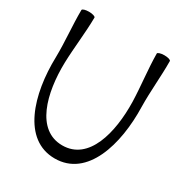

<svg xmlns="http://www.w3.org/2000/svg" viewBox="-196 -956 1080 1143"><g transform="rotate(30 344.0 -384.5)"><path d="M40 -800C39 -694 51 -587 49 -481C42 -223 122 45 344 45C566 45 646 -223 639 -481C637 -587 649 -694 648 -800C648 -808 627 -814 603 -814C578 -814 558 -807 558 -800C559 -693 574 -586 577 -479C582 -268 525 -45 344 -45C163 -45 106 -268 111 -479C114 -586 129 -693 130 -800C130 -807 110 -814 85 -814C61 -814 40 -808 40 -800Z"/></g></svg>

Font: Nupuram
Style: Regular
Weight: 400
Designer: Santhosh Thottingal (santhosh.thottingal@gmail.com)
Foundry: SMC
Version: Version 1.000